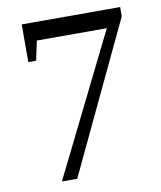

<svg xmlns="http://www.w3.org/2000/svg" viewBox="-76 -717 652 778"><g transform="rotate(-10 250.0 -327.5)"><path d="M98 -500H66V-655H471V-617L179 0H116L403 -580H115Z"/></g></svg>

Font: Libra Serif Modern
Style: Regular
Weight: 400
Designer: Stefan Peev, Context Ltd
Foundry: Stefan Peev, Context Ltd
Version: Version 1.000